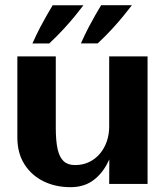

<svg xmlns="http://www.w3.org/2000/svg" viewBox="-20 -728 658 760"><path d="M259.2 12.9Q199 12.9 151.4 -10.8Q103.8 -34.6 76.2 -78.6Q48.7 -122.7 48.7 -183.3V-504.7H200.8V-222.5Q200.8 -171.3 207.9 -138.5Q215.1 -105.7 231.8 -90.1Q248.5 -74.6 276.7 -74.6Q308.1 -74.6 333 -86.7Q357.9 -98.8 375.7 -119.9Q393.4 -141.1 402.8 -168.5Q412.2 -195.9 412.2 -226.5V-504.7H564.1V0H412.2L413.6 -265.8L439.5 -171.7Q424.8 -116.3 401.4 -74.7Q377.9 -33.1 343.1 -10.1Q308.3 12.9 259.2 12.9ZM174.9 -555.9Q204.7 -583.8 231.1 -612.4Q257.5 -641 277.8 -666Q298 -690.9 310.3 -707.2H188.5Q178.2 -690 165.9 -668.8Q153.7 -647.6 139.2 -620.1Q124.7 -592.6 108.3 -555.9ZM366.8 -556.2Q396.6 -584.1 423 -612.7Q449.4 -641.3 469.6 -666.3Q489.9 -691.2 502.2 -707.5H380.4Q370.1 -690.3 357.8 -669.1Q345.6 -647.9 331.1 -620.4Q316.6 -592.8 300.2 -556.2Z"/></svg>

Font: Russolo 10pt ExtraLight
Style: Regular
Weight: 200
Designer: Micah Stupak-Hahn
Version: Version 1.000